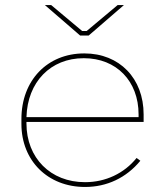

<svg xmlns="http://www.w3.org/2000/svg" viewBox="-20 -737 655 762"><path d="M298 -596H332L472 -717H447L324 -614H306L183 -717H158ZM317 5H318C404 5 481 -31 537 -99L522 -110C473 -49 399 -14 318 -14H317C181 -14 85 -110 85 -247V-253H550V-283C550 -426 454 -525 315 -525H314C168 -525 65 -418 65 -265V-245C65 -99 170 5 317 5ZM85 -272C89 -412 181 -506 312 -506H313C442 -506 530 -415 530 -283V-272Z"/></svg>

Font: Fixel Display Thin
Style: Regular
Weight: 100
Designer: AlfaBravo + MacPaw
Foundry: Kyrylo Tkachov, Marchela Mozhyna, Serhii Makarenko, Maria Weinstein, Zakhar Kryvoshyya
Version: Version 1.211